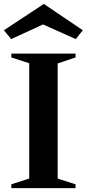

<svg xmlns="http://www.w3.org/2000/svg" viewBox="-49 -979 450 999"><path d="M10 -20 103 -50V-650L10 -680V-700H344V-680L251 -648.8V-50L344 -20V0H10ZM-28.6 -821.6 179 -958.6 381.8 -821.6 345.2 -775.6 175 -851.8 9 -775.6Z"/></svg>

Font: Wittgenstein
Style: Regular
Weight: 400
Designer: Jörg Drees
Foundry: Jörg Drees
Version: Version 1.003;Glyphs 3.1.2 (3151)